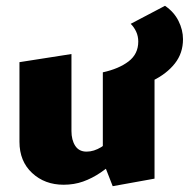

<svg xmlns="http://www.w3.org/2000/svg" viewBox="-20 -627 650 661"><path d="M199 9Q134 9 90.5 -31.5Q47 -72 47 -139V-413L226 -441V-176Q226 -145 239 -125Q252 -105 278 -105Q291 -105 303.5 -109Q316 -113 328.5 -120.5Q341 -128 350 -138L386 -78Q356 -53 326.5 -33Q297 -13 266 -2Q235 9 199 9ZM368 14 334 -73V-378L512 -407V-12ZM396 -314 334 -378Q389 -390 422.5 -415.5Q456 -441 456 -484Q456 -502 449 -517.5Q442 -533 430 -545L548 -607Q579 -586 594.5 -555Q610 -524 610 -492Q610 -444 582 -408.5Q554 -373 506 -349.5Q458 -326 396 -314Z"/></svg>

Font: Ysabeau Infant Black
Style: Regular
Weight: 900
Designer: Christian Thalmann (Catharsis Fonts)
Version: Version 2.001;gftools[0.9.30]; featfreeze: ss01,ss02,lnum